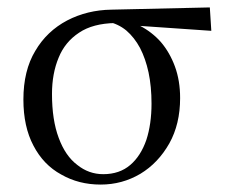

<svg xmlns="http://www.w3.org/2000/svg" viewBox="-20 -485 606 517"><path d="M251 12Q309 12 358 -17Q406 -46 436 -99Q465 -151 465 -221Q465 -268 451 -306Q437 -344 413 -372Q389 -399 356 -416Q323 -433 286 -437L269 -427Q298 -421 320 -403Q342 -384 357 -356Q372 -327 380 -290Q388 -252 388 -206Q388 -151 374 -108Q359 -65 331 -41Q302 -16 258 -16Q219 -16 188 -41Q156 -65 138 -114Q120 -162 120 -232Q120 -287 138 -330Q155 -372 193 -397Q230 -422 291 -423L317 -418L549 -402L545 -465L280 -459Q215 -458 161 -430Q106 -401 75 -348Q43 -295 43 -217Q43 -144 70 -93Q97 -41 145 -15Q192 12 251 12Z"/></svg>

Font: Source Serif 4 48pt
Style: Regular
Weight: 400
Designer: Frank Grie√ühammer
Foundry: Adobe Systems Incorporated
Version: Version 4.004;hotconv 1.0.116;makeotfexe 2.5.65601